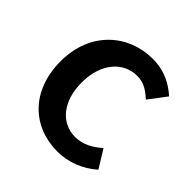

<svg xmlns="http://www.w3.org/2000/svg" viewBox="-157 -699 841 841"><g transform="rotate(45 263.0 -278.5)"><path d="M315 13C382 13 448 -12 499 -58L448 -141C413 -110 373 -87 326 -87C238 -87 177 -161 177 -277C177 -394 242 -469 329 -469C368 -469 395 -453 429 -422L491 -504C452 -539 400 -570 324 -570C175 -570 46 -462 46 -277C46 -95 162 13 315 13Z"/></g></svg>

Font: Bithumb Trading Sans Semibold
Style: Regular
Weight: 600
Designer: Ham Hyungwon
Foundry: Bithumb
Version: Version 0.500;FEAKit 1.0